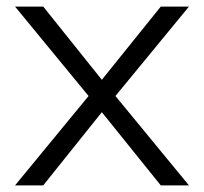

<svg xmlns="http://www.w3.org/2000/svg" viewBox="-20 -559 616 579"><path d="M549.8 0H464.8L287.1 -220.7L110.4 0H25.4L247.1 -269.5L25.4 -539.1H110.4L287.1 -318.4L464.8 -539.1H549.8L328.1 -269.5Z"/></svg>

Font: Min Sans Light
Style: Regular
Weight: 300
Designer: Jinseong-Kim, NotoSansCJK, Nunito
Foundry: Jinseong-Kim
Version: Version 1.400;Glyphs 3.1.2 (3151)